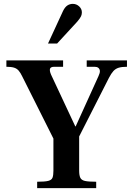

<svg xmlns="http://www.w3.org/2000/svg" viewBox="-20 -972 683 992"><path d="M172 0V-33Q212 -33 229.5 -37.5Q247 -42 251.5 -54.5Q256 -67 256 -90V-256L95 -577Q86 -596 76.5 -607Q67 -618 52.5 -622.5Q38 -627 13 -627V-660H306V-627H261Q242 -627 238.5 -617Q235 -607 244 -586L369 -319H371L489 -579Q497 -596 496 -606Q495 -616 488 -621.5Q481 -627 469 -627H428V-660H636V-627Q609 -627 593 -622Q577 -617 566 -605Q555 -593 543 -570L389 -267V-90Q389 -66 395 -53.5Q401 -41 419.5 -37Q438 -33 477 -33V0ZM228 -747 306 -916Q316 -936 328.5 -944Q341 -952 356 -952Q375 -952 389 -939Q403 -926 403 -908Q403 -898 399 -888.5Q395 -879 379 -860L275 -747Z"/></svg>

Font: Frank Ruhl Libre SemiBold
Style: Regular
Weight: 600
Designer: Yanek Iontef
Foundry: Fontef
Version: Version 6.003;gftools[0.9.30]